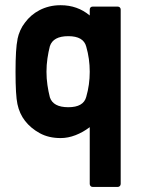

<svg xmlns="http://www.w3.org/2000/svg" viewBox="-20 -532 559 748"><path d="M341.3 196.3Q335.9 196.3 332.8 192.9Q329.6 189.5 329.6 184.6V-36.6Q303.2 -16.6 274.2 -5.4Q245.1 5.9 216.3 5.9Q169.4 5.9 134.8 -13.2Q100.1 -32.2 77.6 -61Q66.9 -74.7 59.3 -91.3Q51.8 -107.9 47.9 -126.5Q40.5 -160.6 40.5 -252.4Q40.5 -343.3 48.3 -378.9H47.9Q51.8 -397.5 59.1 -413.8Q66.4 -430.2 77.6 -444.3Q88.4 -459 102.5 -471.2Q116.7 -483.4 134 -492.4Q151.4 -501.5 171.9 -506.6Q192.4 -511.7 216.3 -511.7Q281.7 -511.7 329.6 -471.7V-494.6Q329.6 -500 332.8 -503.2Q335.9 -506.3 341.3 -506.3H438.5Q443.4 -506.3 446.8 -503.2Q450.2 -500 450.2 -494.6V184.6Q450.2 189.5 446.8 192.9Q443.4 196.3 438.5 196.3ZM246.1 -114.3Q305.2 -114.3 315.9 -154.3Q322.8 -178.2 326.2 -202.6Q329.6 -227.1 329.6 -252.4Q329.6 -277.8 326.2 -302.2Q322.8 -326.7 315.9 -350.6Q305.2 -391.1 246.1 -391.1Q187 -391.1 174.3 -352.1Q168.5 -329.6 164.8 -304.2Q161.1 -278.8 161.1 -252.4Q161.1 -226.1 164.8 -200.7Q168.5 -175.3 174.3 -152.8Q187 -114.3 246.1 -114.3Z"/></svg>

Font: Alte DIN 1451 Mittelschrift
Style: Bold
Weight: 700
Designer: Peter Wiegel
Foundry: Peter Wiegel
Version: Version 1.003